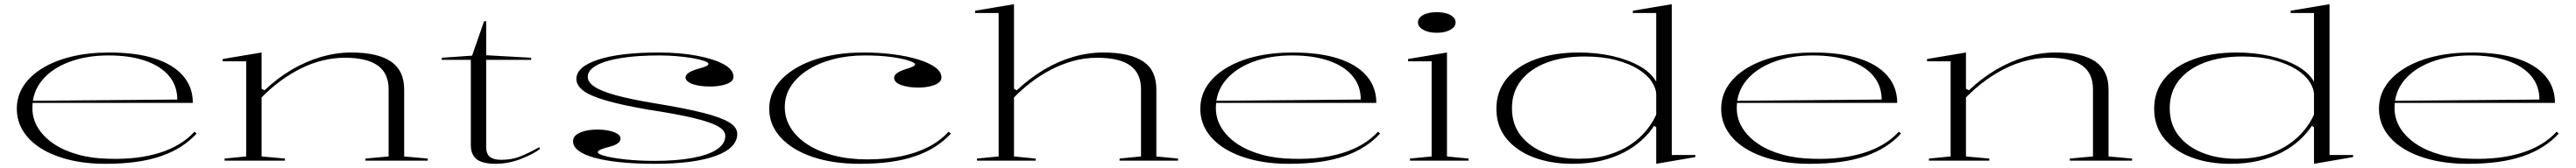

<svg xmlns="http://www.w3.org/2000/svg" viewBox="-20 -765 12249 800"><path d="M500 -515Q627 -515 715.5 -486.5Q804 -458 850.5 -404Q897 -350 897 -275H134V-285L823 -291Q823 -356 784 -403Q745 -450 671.5 -475.5Q598 -501 497 -501Q391 -501 309 -470Q227 -439 180.5 -383Q134 -327 134 -251Q134 -199 161 -155.5Q188 -112 236.5 -79.5Q285 -47 352.5 -28.5Q420 -10 500 -9Q567 -7 627 -14Q687 -21 738 -37Q789 -53 831 -78Q873 -103 905 -138L915 -129Q883 -94 841 -67Q799 -40 745.5 -21.5Q692 -3 626.5 6Q561 15 481 15Q385 15 307.5 -4.5Q230 -24 175 -58.5Q120 -93 90 -141Q60 -189 60 -247Q60 -307 91.5 -355.5Q123 -404 181.5 -440Q240 -476 320.5 -495.5Q401 -515 500 -515Z M2014 -10V0H1718V-10L1828 -20V-340Q1828 -416 1776.5 -453Q1725 -490 1619 -490Q1568 -490 1516 -477.5Q1464 -465 1414 -440.5Q1364 -416 1316 -381Q1268 -346 1224 -301V-20L1335 -10V0H1048V-10L1151 -20V-473H1039V-484L1224 -515V-342L1238 -335Q1299 -393 1367 -433Q1435 -473 1507 -494Q1579 -515 1650 -515Q1714 -515 1761.5 -504Q1809 -493 1840 -471.5Q1871 -450 1886.5 -417Q1902 -384 1902 -338V-20Z M2337 15Q2275 15 2247 -6.5Q2219 -28 2219 -75V-480H2081V-490L2225 -500L2282 -664H2292V-502L2506 -490V-480H2292V-66Q2292 -32 2309.5 -18Q2327 -4 2364 -4Q2415 -4 2456.5 -21Q2498 -38 2544 -64L2548 -56Q2533 -44 2510 -32Q2487 -20 2459.5 -9Q2432 2 2400.5 8.5Q2369 15 2337 15Z M3094 15Q3002 15 2929.5 7.5Q2857 0 2806.5 -14Q2756 -28 2730.5 -48Q2705 -68 2705 -92Q2705 -111 2720.5 -123Q2736 -135 2762 -141.5Q2788 -148 2819 -148Q2849 -148 2874 -143Q2899 -138 2915 -128.5Q2931 -119 2931 -105Q2931 -93 2919 -83.5Q2907 -74 2885 -68Q2850 -59 2836.5 -53Q2823 -47 2823 -40Q2823 -31 2859.5 -21.5Q2896 -12 2957.5 -5.5Q3019 1 3094 1Q3198 1 3273.5 -13Q3349 -27 3389 -53.5Q3429 -80 3429 -118Q3429 -143 3395 -163Q3361 -183 3280.5 -202.5Q3200 -222 3062 -243Q2935 -265 2860 -287Q2785 -309 2753 -334Q2721 -359 2721 -389Q2721 -447 2824.5 -481Q2928 -515 3112 -515Q3212 -515 3292.5 -500Q3373 -485 3420.5 -459.5Q3468 -434 3468 -399Q3468 -383 3452 -373Q3436 -363 3410.5 -358Q3385 -353 3356 -353Q3335 -353 3314.5 -355.5Q3294 -358 3277 -363.5Q3260 -369 3250 -377.5Q3240 -386 3240 -396Q3240 -420 3299 -437Q3328 -445 3338.5 -450Q3349 -455 3349 -461Q3349 -468 3328.5 -475Q3308 -482 3274 -488Q3240 -494 3198.5 -497.5Q3157 -501 3115 -501Q3009 -501 2932.5 -488.5Q2856 -476 2815.5 -453Q2775 -430 2775 -399Q2775 -374 2806.5 -352.5Q2838 -331 2908.5 -311.5Q2979 -292 3094 -273Q3241 -249 3326.5 -227Q3412 -205 3449 -181.5Q3486 -158 3486 -127Q3486 -94 3460 -67.5Q3434 -41 3383 -22.5Q3332 -4 3259.5 5.5Q3187 15 3094 15Z M4068 15Q3940 15 3843.5 -18Q3747 -51 3692.5 -110.5Q3638 -170 3638 -247Q3638 -307 3671 -355.5Q3704 -404 3764 -440Q3824 -476 3906 -495.5Q3988 -515 4087 -515Q4161 -515 4227 -506.5Q4293 -498 4345.5 -482Q4398 -466 4427.5 -444.5Q4457 -423 4457 -396Q4457 -380 4441.5 -369.5Q4426 -359 4401 -353.5Q4376 -348 4346 -348Q4299 -348 4265.5 -360Q4232 -372 4232 -395Q4232 -407 4246 -417Q4260 -427 4285 -435Q4332 -449 4332 -458Q4332 -466 4302.5 -476Q4273 -486 4219 -493.5Q4165 -501 4093 -501Q4011 -501 3942 -483Q3873 -465 3821.5 -432Q3770 -399 3741 -354.5Q3712 -310 3712 -255Q3712 -201 3740.5 -155.5Q3769 -110 3821 -76.5Q3873 -43 3945.5 -24.5Q4018 -6 4104 -6Q4193 -6 4265.5 -21Q4338 -36 4394.5 -65Q4451 -94 4491 -138L4502 -129Q4470 -94 4428 -67Q4386 -40 4332.5 -21.5Q4279 -3 4213.5 6Q4148 15 4068 15Z M5582 -10V0H5304V-10L5406 -20V-340Q5406 -416 5354.5 -453Q5303 -490 5197 -490Q5138 -490 5082.5 -474.5Q5027 -459 4976.5 -432.5Q4926 -406 4882 -372Q4838 -338 4802 -301V-20L4905 -10V0H4626V-10L4729 -20V-703H4617V-714L4802 -745V-342L4815 -335Q4876 -392 4943.5 -432.5Q5011 -473 5083 -494Q5155 -515 5227 -515Q5291 -515 5338.5 -504Q5386 -493 5417.5 -471.5Q5449 -450 5464 -417Q5479 -384 5479 -338V-20Z M6128 -515Q6255 -515 6343.5 -486.5Q6432 -458 6478.5 -404Q6525 -350 6525 -275H5762V-285L6451 -291Q6451 -356 6412 -403Q6373 -450 6299.5 -475.5Q6226 -501 6125 -501Q6019 -501 5937 -470Q5855 -439 5808.5 -383Q5762 -327 5762 -251Q5762 -199 5789 -155.5Q5816 -112 5864.5 -79.5Q5913 -47 5980.5 -28.5Q6048 -10 6128 -9Q6195 -7 6255 -14Q6315 -21 6366 -37Q6417 -53 6459 -78Q6501 -103 6533 -138L6543 -129Q6511 -94 6469 -67Q6427 -40 6373.5 -21.5Q6320 -3 6254.5 6Q6189 15 6109 15Q6013 15 5935.5 -4.5Q5858 -24 5803 -58.5Q5748 -93 5718 -141Q5688 -189 5688 -247Q5688 -307 5719.5 -355.5Q5751 -404 5809.5 -440Q5868 -476 5948.5 -495.5Q6029 -515 6128 -515Z M6812 -609Q6786 -609 6766 -615.5Q6746 -622 6734.5 -633Q6723 -644 6723 -658Q6723 -673 6734.5 -684Q6746 -695 6766 -701Q6786 -707 6812 -707Q6839 -707 6859 -701Q6879 -695 6890.5 -684Q6902 -673 6902 -658Q6902 -644 6890.5 -633Q6879 -622 6859 -615.5Q6839 -609 6812 -609ZM6685 0V-10L6788 -20V-473H6676V-484L6861 -515V-20L6964 -10V0Z M7930 -745V-27H8042V-17L7856 15V-159L7846 -166Q7822 -129 7786 -96.5Q7750 -64 7702 -39Q7654 -14 7593 0.5Q7532 15 7457 15Q7354 15 7272.5 -16Q7191 -47 7143.5 -105.5Q7096 -164 7096 -247Q7096 -331 7145.5 -391Q7195 -451 7283.5 -483Q7372 -515 7488 -515Q7572 -515 7646 -498.5Q7720 -482 7775.5 -451Q7831 -420 7856 -376V-703H7745V-714ZM7515 -496Q7412 -496 7334.5 -466.5Q7257 -437 7213.5 -382Q7170 -327 7170 -250Q7170 -173 7212 -119.5Q7254 -66 7325.5 -37.5Q7397 -9 7486 -9Q7566 -9 7627.5 -27.5Q7689 -46 7734 -76.5Q7779 -107 7809 -144Q7839 -181 7856 -219V-314Q7856 -344 7834.5 -376.5Q7813 -409 7770.5 -435.5Q7728 -462 7664 -479Q7600 -496 7515 -496Z M8605 -515Q8732 -515 8820.5 -486.5Q8909 -458 8955.5 -404Q9002 -350 9002 -275H8239V-285L8928 -291Q8928 -356 8889 -403Q8850 -450 8776.5 -475.5Q8703 -501 8602 -501Q8496 -501 8414 -470Q8332 -439 8285.5 -383Q8239 -327 8239 -251Q8239 -199 8266 -155.5Q8293 -112 8341.5 -79.5Q8390 -47 8457.5 -28.5Q8525 -10 8605 -9Q8672 -7 8732 -14Q8792 -21 8843 -37Q8894 -53 8936 -78Q8978 -103 9010 -138L9020 -129Q8988 -94 8946 -67Q8904 -40 8850.5 -21.5Q8797 -3 8731.5 6Q8666 15 8586 15Q8490 15 8412.5 -4.5Q8335 -24 8280 -58.5Q8225 -93 8195 -141Q8165 -189 8165 -247Q8165 -307 8196.5 -355.5Q8228 -404 8286.5 -440Q8345 -476 8425.5 -495.5Q8506 -515 8605 -515Z M10119 -10V0H9823V-10L9933 -20V-340Q9933 -416 9881.5 -453Q9830 -490 9724 -490Q9673 -490 9621 -477.5Q9569 -465 9519 -440.5Q9469 -416 9421 -381Q9373 -346 9329 -301V-20L9440 -10V0H9153V-10L9256 -20V-473H9144V-484L9329 -515V-342L9343 -335Q9404 -393 9472 -433Q9540 -473 9612 -494Q9684 -515 9755 -515Q9819 -515 9866.5 -504Q9914 -493 9945 -471.5Q9976 -450 9991.5 -417Q10007 -384 10007 -338V-20Z M11058 -745V-27H11170V-17L10984 15V-159L10974 -166Q10950 -129 10914 -96.5Q10878 -64 10830 -39Q10782 -14 10721 0.5Q10660 15 10585 15Q10482 15 10400.5 -16Q10319 -47 10271.5 -105.5Q10224 -164 10224 -247Q10224 -331 10273.5 -391Q10323 -451 10411.5 -483Q10500 -515 10616 -515Q10700 -515 10774 -498.5Q10848 -482 10903.5 -451Q10959 -420 10984 -376V-703H10873V-714ZM10643 -496Q10540 -496 10462.5 -466.5Q10385 -437 10341.5 -382Q10298 -327 10298 -250Q10298 -173 10340 -119.5Q10382 -66 10453.5 -37.5Q10525 -9 10614 -9Q10694 -9 10755.5 -27.5Q10817 -46 10862 -76.5Q10907 -107 10937 -144Q10967 -181 10984 -219V-314Q10984 -344 10962.5 -376.5Q10941 -409 10898.5 -435.5Q10856 -462 10792 -479Q10728 -496 10643 -496Z M11733 -515Q11860 -515 11948.5 -486.5Q12037 -458 12083.5 -404Q12130 -350 12130 -275H11367V-285L12056 -291Q12056 -356 12017 -403Q11978 -450 11904.5 -475.5Q11831 -501 11730 -501Q11624 -501 11542 -470Q11460 -439 11413.5 -383Q11367 -327 11367 -251Q11367 -199 11394 -155.5Q11421 -112 11469.5 -79.5Q11518 -47 11585.5 -28.5Q11653 -10 11733 -9Q11800 -7 11860 -14Q11920 -21 11971 -37Q12022 -53 12064 -78Q12106 -103 12138 -138L12148 -129Q12116 -94 12074 -67Q12032 -40 11978.5 -21.5Q11925 -3 11859.5 6Q11794 15 11714 15Q11618 15 11540.5 -4.5Q11463 -24 11408 -58.5Q11353 -93 11323 -141Q11293 -189 11293 -247Q11293 -307 11324.5 -355.5Q11356 -404 11414.5 -440Q11473 -476 11553.5 -495.5Q11634 -515 11733 -515Z"/></svg>

Font: Kalnia Expanded ExtraLight
Style: Regular
Weight: 250
Width: 7
Designer: Frida Medrano
Foundry: Frida Medrano
Version: Version 1.105